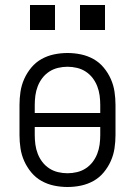

<svg xmlns="http://www.w3.org/2000/svg" viewBox="-20 -740 540 768"><path d="M250 8Q223 8 196.5 2.5Q170 -3 146.5 -16Q123 -29 105.5 -50Q88 -71 77 -95.5Q66 -120 62 -146.5Q58 -173 58 -200V-320Q58 -347 62 -373.5Q66 -400 77 -424.5Q88 -449 105.5 -470Q123 -491 146.5 -504Q170 -517 196.5 -522.5Q223 -528 250 -528Q277 -528 303.5 -522.5Q330 -517 353.5 -504Q377 -491 394.5 -470Q412 -449 423 -424.5Q434 -400 438 -373.5Q442 -347 442 -320V-200Q442 -173 438 -146.5Q434 -120 423 -95.5Q412 -71 394.5 -50Q377 -29 353.5 -16Q330 -3 303.5 2.5Q277 8 250 8ZM119 -288H381V-320Q381 -339 378.5 -358Q376 -377 369 -395Q362 -413 350.5 -428Q339 -443 323 -453.5Q307 -464 288 -468.5Q269 -473 250 -473Q231 -473 212 -468.5Q193 -464 177 -453.5Q161 -443 149.5 -428Q138 -413 131 -395Q124 -377 121.5 -358Q119 -339 119 -320ZM250 -47Q269 -47 288 -51.5Q307 -56 323 -66.5Q339 -77 350.5 -92Q362 -107 369 -125Q376 -143 378.5 -162Q381 -181 381 -200V-232H119V-200Q119 -181 121.5 -162Q124 -143 131 -125Q138 -107 149.5 -92Q161 -77 177 -66.5Q193 -56 212 -51.5Q231 -47 250 -47ZM300 -620V-720H400V-620ZM100 -620V-720H200V-620Z"/></svg>

Font: Iosevka Fixed SS04 Light
Style: Regular
Weight: 300
Monospace: yes
Designer: Belleve Invis
Foundry: Belleve Invis
Version: Version 32.5.0